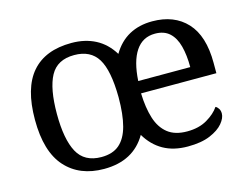

<svg xmlns="http://www.w3.org/2000/svg" viewBox="-81 -678 1067 820"><g transform="rotate(-15 452.5 -268.0)"><path d="M287 10Q179 10 117 -59Q55 -128 55 -269Q55 -409 114.5 -477.5Q174 -546 290 -546Q350 -546 396 -522Q442 -498 472 -449Q501 -498 545 -522Q589 -546 647 -546Q744 -546 799.5 -486Q855 -426 855 -307V-261H522Q524 -197 538.5 -150.5Q553 -104 585 -78.5Q617 -53 671 -53Q723 -53 759.5 -74.5Q796 -96 814 -123Q821 -120 827 -111Q833 -102 833 -89Q833 -69 814 -46Q795 -23 756 -6.5Q717 10 657 10Q594 10 549 -15.5Q504 -41 475 -90Q446 -40 399 -15Q352 10 287 10ZM289 -42Q339 -42 368.5 -67.5Q398 -93 411.5 -143.5Q425 -194 425 -270Q424 -389 392 -441Q360 -493 288 -493Q213 -493 182.5 -437Q152 -381 152 -269Q152 -157 183 -99.5Q214 -42 289 -42ZM754 -315Q754 -368 743.5 -408Q733 -448 709 -470Q685 -492 645 -492Q590 -492 559.5 -446.5Q529 -401 524 -315Z"/></g></svg>

Font: Noto Serif Lao
Style: Regular
Weight: 400
Designer: Monotype Design Team
Foundry: Monotype Imaging Inc.
Version: Version 2.003